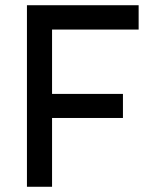

<svg xmlns="http://www.w3.org/2000/svg" viewBox="-20 -714 588 734"><path d="M83 0V-694H510V-601H179V-355H450V-263H179V0Z"/></svg>

Font: TitilliumText22L Lt
Style: Medium
Weight: 500
Designer: Campivisivi
Foundry: Campivisivi
Version: 1.000